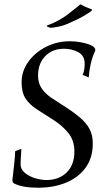

<svg xmlns="http://www.w3.org/2000/svg" viewBox="-20 -865 510 898"><path d="M158 13Q84 13 46 -7Q38 -11 38 -23Q43 -65 46.5 -98.5Q50 -132 51 -158L80 -169Q75 -99 77 -87Q81 -68 100 -53.5Q119 -39 146 -31Q173 -23 197 -23Q256 -23 292 -58.5Q328 -94 328 -157Q328 -208 299.5 -243Q271 -278 230 -304Q184 -333 150.5 -355Q117 -377 99 -405Q81 -433 81 -480Q81 -532 112 -575.5Q143 -619 194.5 -645.5Q246 -672 307 -672H308Q333 -672 360 -667Q387 -662 406.5 -653Q426 -644 426 -630Q412 -599 404.5 -567Q397 -535 395 -503L366 -515Q376 -532 376 -567Q376 -605 346 -621Q316 -637 280 -637Q225 -637 191.5 -602.5Q158 -568 158 -511Q158 -476 175 -451.5Q192 -427 217.5 -409.5Q243 -392 267 -377Q320 -344 352.5 -316.5Q385 -289 399.5 -260.5Q414 -232 414 -194Q414 -127 380.5 -81Q347 -35 289.5 -11Q232 13 158 13ZM215 -735Q198 -741 198 -744Q198 -744 200 -746Q232 -757 260 -773.5Q288 -790 296 -797Q354 -842 356 -845Q377 -833 392 -828Q411 -821 411 -819Q411 -816 400 -808Q387 -800 370 -789.5Q353 -779 306 -758Q278 -745 252 -740Q226 -735 215 -735Z"/></svg>

Font: Luxurious Roman
Style: Regular
Weight: 400
Designer: Robert E. Leuschke
Foundry: Robert E. Leuschke
Version: Version 1.010; ttfautohint (v1.8.3)